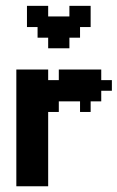

<svg xmlns="http://www.w3.org/2000/svg" viewBox="-20 -650 410 670"><path d="M111.1 -555.6H74.1V-629.6H148.1V-592.6H222.2V-629.6H296.3V-555.6H259.3V-518.5H222.2V-481.5H148.1V-518.5H111.1ZM148.1 -370.4H185.2V-407.4H333.3V-370.4H370.4V-333.3H333.3V-296.3H296.3V-259.3H259.3V-296.3H185.2V-259.3H148.1V0H37V-407.4H148.1Z"/></svg>

Font: Jersey 15
Style: Regular
Weight: 400
Designer: Sarah Cadigan-Fried
Version: Version 1.001; ttfautohint (v1.8.4.7-5d5b)